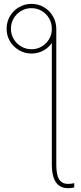

<svg xmlns="http://www.w3.org/2000/svg" viewBox="-20 -780 422 1004"><path d="M274.4 -631.8V79.1Q273.9 132.3 288.8 157Q303.7 181.6 335.9 181.6Q353.5 181.6 368.2 177.7V200.2Q361.8 202.1 353 203.1Q344.2 204.1 335.9 204.1Q307.6 204.1 288.8 190.4Q270 176.8 260.5 148.9Q251 121.1 251 79.1V-617.2ZM144.5 -759.8Q180.2 -759.8 209.7 -742.4Q239.3 -725.1 256.6 -695.3Q273.9 -665.5 274.4 -629.9Q274.4 -594.7 257.1 -564.7Q239.7 -534.7 210 -517.3Q180.2 -500 144.5 -500Q109.4 -500 79.3 -517.6Q49.3 -535.2 31.7 -564.9Q14.2 -594.7 14.6 -629.9Q14.6 -665.5 32 -695.3Q49.3 -725.1 79.3 -742.4Q109.4 -759.8 144.5 -759.8ZM251 -629.9Q251 -659.2 236.8 -683.8Q222.7 -708.5 198.2 -722.9Q173.8 -737.3 144.5 -737.3Q115.2 -737.3 90.6 -722.9Q65.9 -708.5 51.5 -683.8Q37.1 -659.2 37.1 -629.9Q37.1 -601.1 51.5 -576.2Q65.9 -551.3 90.8 -536.9Q115.7 -522.5 144.5 -522.5Q174.3 -522.5 198.7 -537.1Q223.1 -551.8 237.3 -576.2Q251.5 -600.6 251 -629.9Z"/></svg>

Font: Intratopia Thin
Style: Regular
Weight: 100
Designer: Rasmus Andersson
Foundry: rsms
Version: Version 3.000;Glyphs 3.2.3 (3260)